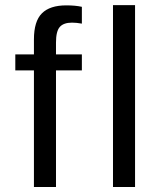

<svg xmlns="http://www.w3.org/2000/svg" viewBox="-20 -745 640 765"><path d="M203.1 -464.4V0H115.2V-464.4H41V-528.3H115.2V-587.9Q115.2 -660.2 147 -691.9Q178.7 -723.6 244.1 -723.6Q280.8 -723.6 306.2 -717.8V-650.9Q284.2 -654.8 267.1 -654.8Q233.4 -654.8 218.3 -637.7Q203.1 -620.6 203.1 -575.7V-528.3H306.2V-464.4ZM430.2 0V-724.6H518.1V0Z"/></svg>

Font: Courier New
Style: Regular
Weight: 400
Designer: Steve Matteson
Foundry: Ascender Corporation
Version: Version 2.00.3